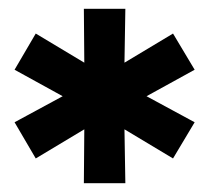

<svg xmlns="http://www.w3.org/2000/svg" viewBox="-20 -762 474 435"><path d="M170 -347 171 -469 61 -403 13 -485 122 -544 13 -604 61 -686 171 -620 170 -742H264L262 -620L372 -686L421 -604L312 -544L421 -485L372 -403L262 -469L264 -347Z"/></svg>

Font: Montserrat
Style: Bold
Weight: 700
Designer: Julieta Ulanovsky
Foundry: Julieta Ulanovsky
Version: Version 9.000; ttfautohint (v1.8.4.7-5d5b)